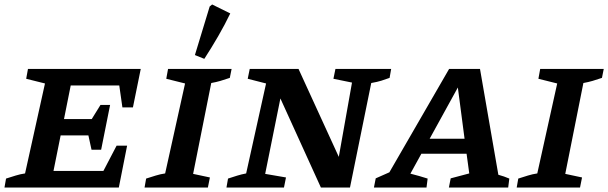

<svg xmlns="http://www.w3.org/2000/svg" viewBox="-29 -838 2718 858"><path d="M-9 0 -2 -40Q20 -47 41 -53.5Q62 -60 83 -63L172 -465L88 -486L96 -530H600L565 -358H518L504 -456H287L257 -306H381L420 -369H463L423 -169H380L366 -233H242L210 -74H433L492 -187H539L502 0Z M617 0 624 -40Q646 -47 667 -53.5Q688 -60 709 -63L798 -465L714 -486L722 -530H1006L998 -490Q975 -482 956 -476.5Q937 -471 915 -467L834 -61L909 -45L900 0ZM884 -575 842 -592 908 -809 919 -818 1000 -778Q976 -728 946.5 -677Q917 -626 884 -575Z M1470 -530H1719L1712 -490Q1693 -483 1675.5 -477.5Q1658 -472 1630 -467L1535 0H1405L1224 -398L1156 -61L1249 -45L1240 0H983L990 -40Q1011 -47 1030.5 -53Q1050 -59 1071 -63L1160 -465L1078 -486L1087 -530H1305L1485 -137L1544 -469L1461 -486Z M2198 -57Q2224 -50 2247 -40L2242 0H1977L1985 -41L2068 -63L2056 -151H1854L1805 -62Q1825 -57 1844 -51.5Q1863 -46 1882 -40L1877 0H1642L1650 -41L1711 -68L1978 -530H2116ZM1891 -218H2047L2017 -447Z M2280 0 2287 -40Q2309 -47 2330 -53.5Q2351 -60 2372 -63L2461 -465L2377 -486L2385 -530H2669L2661 -490Q2638 -482 2619 -476.5Q2600 -471 2578 -467L2497 -61L2572 -45L2563 0Z"/></svg>

Font: Piazzolla SC SemiBold
Style: Italic
Weight: 600
Italic angle: -11.3°
Designer: Juan Pablo del Peral
Foundry: Huerta Tipografica
Version: Version 1.330